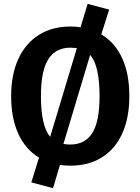

<svg xmlns="http://www.w3.org/2000/svg" viewBox="-20 -846 731 999"><path d="M653 -346Q653 -233 616 -151.5Q579 -70 510 -27Q441 16 346 16Q315 16 292 12L256 133L143 103L183 -26Q113 -68 75.5 -149.5Q38 -231 38 -346Q38 -458 75.5 -539.5Q113 -621 182.5 -664.5Q252 -708 346 -708Q376 -708 399 -704L436 -826L548 -796L507 -667Q578 -625 615.5 -543.5Q653 -462 653 -346ZM193 -346Q193 -191 241 -134L380 -596Q358 -598 346 -598Q270 -598 231.5 -538Q193 -478 193 -346ZM498 -346Q498 -505 449 -560L310 -97Q328 -94 346 -94Q422 -94 460 -153.5Q498 -213 498 -346Z"/></svg>

Font: Wolseley Sans SemiBold
Style: Regular
Weight: 600
Designer: Carrois Corporate & Edenspiekermann AG
Foundry: Carrois Corporate GbR & Edenspiekermann AG
Version: Version 4.202